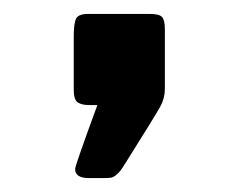

<svg xmlns="http://www.w3.org/2000/svg" viewBox="-20 -151 345 276"><path d="M86 -22V-98Q86 -118 89.5 -124.5Q93 -131 107 -131H195Q209 -131 213 -126.5Q217 -122 217 -109V-23Q217 -10 210.5 2Q204 14 160 84Q155 92 153 94.5Q151 97 147 100.5Q143 104 139 104.5Q135 105 128 105H108Q88 105 88 92Q88 87 120 0H108Q97 0 91.5 -4Q86 -8 86 -22Z"/></svg>

Font: CMU Sans Serif
Style: Bold
Weight: 700
Version: Version 0.7.0